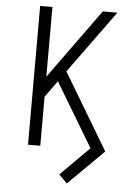

<svg xmlns="http://www.w3.org/2000/svg" viewBox="-61 -781 721 1013"><g transform="rotate(5 300.0 -274.5)"><path d="M332 186 288 142 440 -10 238 -347 175 -260V0H110V-735H175V-366L442 -735H519L278 -403L519 0Z"/></g></svg>

Font: Iosevka Aile Custom Light
Style: Regular
Weight: 300
Designer: Belleve Invis
Foundry: Belleve Invis
Version: Version 17.0.2; ttfautohint (v1.8.3)